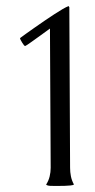

<svg xmlns="http://www.w3.org/2000/svg" viewBox="-20 -611 316 638"><path d="M225.1 1V2.9Q222.2 4.4 213.1 5.4Q204.1 6.3 193.8 6.6Q183.6 6.8 174.1 6.8Q164.6 6.8 160.2 6.8Q153.8 6.8 146.5 6.6Q139.2 6.3 133.8 3.4V1.5Q141.6 -10.7 145 -24.9Q148.4 -39.1 148.4 -53.2L146 -516.1Q143.6 -514.2 136.7 -509.3Q129.9 -504.4 121.1 -498Q112.3 -491.7 102.5 -484.6Q92.8 -477.5 84.5 -471.7Q76.2 -465.8 70.3 -461.9Q64.5 -458 63.5 -458Q62 -458 59.3 -461.2Q56.6 -464.4 54 -468.8Q51.3 -473.1 49.1 -477.3Q46.9 -481.4 46.4 -482.9L47.9 -485.4Q55.7 -491.2 68.6 -500.5Q81.5 -509.8 96.9 -520.5Q112.3 -531.2 128.7 -542.5Q145 -553.7 160.2 -563.5Q175.3 -573.2 187.7 -580.6Q200.2 -587.9 208 -590.8L210.4 -586.9L212.9 -53.2Q212.9 -39.1 215.6 -25.4Q218.3 -11.7 225.1 1Z"/></svg>

Font: CAT Linz
Style: Regular
Weight: 400
Designer: Peter Wiegel
Foundry: Peter Wiegel
Version: Version 1.08